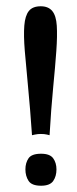

<svg xmlns="http://www.w3.org/2000/svg" viewBox="-20 -583 245 612"><path d="M111 9Q81 9 71 -6.5Q61 -22 61 -43Q61 -64 71 -78.5Q81 -93 111 -93Q139 -93 149.5 -78.5Q160 -64 160 -43Q160 -21 149.5 -6Q139 9 111 9ZM82 -152Q76 -239 69.5 -305.5Q63 -372 59 -421Q55 -470 57.5 -501.5Q60 -533 72 -548Q84 -563 110 -563Q134 -563 146.5 -548Q159 -533 161 -501Q163 -469 159.5 -420Q156 -371 149.5 -304.5Q143 -238 138 -152Q138 -152 130 -154Q122 -156 110 -156Q100 -156 91 -154Q82 -152 82 -152Z"/></svg>

Font: Darker Grotesque Light SemiBold
Style: Regular
Weight: 600
Version: Version 1.000;gftools[0.9.28]